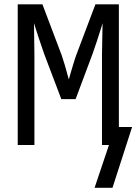

<svg xmlns="http://www.w3.org/2000/svg" viewBox="-20 -679 640 899"><path d="M422.9 200.2 490.2 0H457.5V-423.8L460 -556.2L460.4 -570.3L455.1 -553.2Q432.6 -481 414.1 -428.7L334 -214.8H267.1L186 -428.7L157.7 -512.2L139.2 -570.3L141.1 -423.8V0H63V-658.7H178.7L269 -419.9Q282.7 -380.4 302.2 -307.1L314.9 -351.1Q332 -408.2 336.4 -419.4L426.8 -658.7H536.6V-84.5H598.6L506.8 200.2Z"/></svg>

Font: Cousine
Style: Regular
Weight: 400
Monospace: yes
Designer: Steve Matteson
Foundry: Monotype Imaging Inc.
Version: Version 1.21